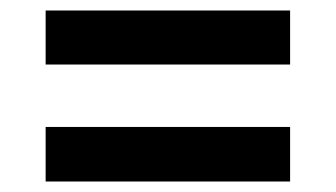

<svg xmlns="http://www.w3.org/2000/svg" viewBox="-20 -488 640 366"><path d="M67 -365V-468H533V-365ZM67 -142V-246H533V-142Z"/></svg>

Font: IBM Plex Sans SmBld
Style: Regular
Weight: 600
Designer: Mike Abbink, Paul van der Laan, Pieter van Rosmalen
Foundry: Bold Monday
Version: Version 3.005